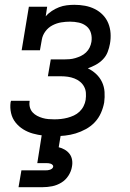

<svg xmlns="http://www.w3.org/2000/svg" viewBox="-20 -558 540 798"><path d="M206 8Q183 8 160.5 5.5Q138 3 116.5 -3Q95 -9 76.5 -20.5Q58 -32 44.5 -49Q31 -66 26 -88Q21 -110 24 -133Q25 -134 25 -136Q25 -138 26 -139H103Q103 -138 103 -137.5Q103 -137 103 -136Q101 -123 104.5 -111Q108 -99 116 -90.5Q124 -82 134.5 -76.5Q145 -71 157 -67.5Q169 -64 181.5 -63Q194 -62 206 -62Q220 -62 233.5 -63.5Q247 -65 260.5 -68.5Q274 -72 287 -78Q300 -84 310.5 -94Q321 -104 327.5 -117Q334 -130 336 -143Q338 -158 337 -172Q336 -186 329.5 -198Q323 -210 312.5 -218.5Q302 -227 289 -232Q276 -237 262 -239Q248 -241 234 -241H179L191 -311H245Q257 -311 269 -312Q281 -313 293 -316.5Q305 -320 316.5 -325.5Q328 -331 337.5 -340Q347 -349 352.5 -360.5Q358 -372 360 -384Q363 -403 358 -420.5Q353 -438 339.5 -449Q326 -460 308 -464Q290 -468 271 -468Q253 -468 234.5 -465Q216 -462 198.5 -453Q181 -444 169 -428Q157 -412 154 -394L146 -349H70L100 -530H176L170 -490Q181 -503 195.5 -512.5Q210 -522 225.5 -528Q241 -534 257.5 -536Q274 -538 289 -538Q312 -538 333.5 -534Q355 -530 374 -520.5Q393 -511 407.5 -496Q422 -481 430 -461.5Q438 -442 439.5 -420Q441 -398 437 -376Q434 -359 427.5 -342Q421 -325 408 -311.5Q395 -298 378.5 -289Q362 -280 345 -274Q364 -265 379.5 -250.5Q395 -236 404 -217Q413 -198 414.5 -176Q416 -154 413 -132Q409 -110 399.5 -88.5Q390 -67 374 -50Q358 -33 337 -21.5Q316 -10 294.5 -3.5Q273 3 250.5 5.5Q228 8 206 8ZM57 220 69 150H169Q174 150 178.5 149.5Q183 149 187.5 147.5Q192 146 196 143Q200 140 201 135Q202 131 198.5 127.5Q195 124 191 122.5Q187 121 182.5 120.5Q178 120 174 120H135L154 0H233L224 54Q237 57 249 64Q261 71 269 81.5Q277 92 279.5 106Q282 120 279 135Q276 154 264.5 172Q253 190 235 201Q217 212 197 216Q177 220 157 220Z"/></svg>

Font: Iosevka Slab Oblique
Style: Regular
Weight: 400
Italic angle: -9°
Monospace: yes
Designer: Belleve Invis
Foundry: Belleve Invis
Version: Version 11.1.1; ttfautohint (v1.8.3)